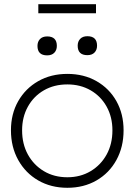

<svg xmlns="http://www.w3.org/2000/svg" viewBox="-20 -882 639 912"><path d="M300 10Q222 10 161.5 -25Q101 -60 66.5 -122Q32 -184 32 -263Q32 -341 66.5 -401.5Q101 -462 161.5 -496.5Q222 -531 300 -531Q378 -531 438.5 -496.5Q499 -462 533 -401.5Q567 -341 567 -263Q567 -184 533 -122Q499 -60 438.5 -25Q378 10 300 10ZM300 -40Q362 -40 410.5 -69Q459 -98 486.5 -148Q514 -198 514 -263Q514 -326 486.5 -375.5Q459 -425 410.5 -453Q362 -481 300 -481Q237 -481 188.5 -453Q140 -425 112.5 -375.5Q85 -326 85 -263Q85 -198 112.5 -148Q140 -98 188.5 -69Q237 -40 300 -40ZM395 -620Q349 -620 349 -665Q349 -685 361 -697.5Q373 -710 395 -710Q441 -710 441 -665Q441 -645 429 -632.5Q417 -620 395 -620ZM204 -619Q158 -619 158 -664Q158 -684 170 -696.5Q182 -709 204 -709Q250 -709 250 -664Q250 -644 238 -631.5Q226 -619 204 -619ZM162 -819V-862H436V-819Z"/></svg>

Font: Lexend Deca ExtraLight
Style: Regular
Weight: 200
Designer: Bonnie Shaver-Troup, Thomas Jockin
Foundry: Lexend
Version: Version 1.008; ttfautohint (v1.8.4.7-5d5b)